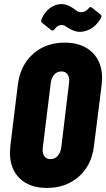

<svg xmlns="http://www.w3.org/2000/svg" viewBox="-20 -918 523 946"><path d="M29 -166Q29 -177 31 -199L68 -501Q80 -596 142.5 -652Q205 -708 299 -708Q384 -708 433.5 -661Q483 -614 483 -533Q483 -523 481 -501L443 -199Q432 -104 368.5 -48Q305 8 211 8Q126 8 77.5 -38.5Q29 -85 29 -166ZM282 -192 320 -508Q321 -513 321 -521Q321 -542 311 -554Q301 -566 282 -566Q261 -566 247 -550Q233 -534 230 -508L191 -192L190 -181Q190 -159 200 -146.5Q210 -134 229 -134Q250 -134 264 -149.5Q278 -165 282 -192ZM321 -777Q314 -781 307 -786Q300 -791 295 -793Q290 -795 283 -795Q264 -795 249 -774Q245 -769 240.5 -767.5Q236 -766 232 -770L187 -806Q180 -812 184 -822Q200 -860 227 -879Q254 -898 283 -898Q312 -898 344 -875Q347 -873 353.5 -868Q360 -863 366.5 -860.5Q373 -858 380 -858Q401 -858 416 -876Q423 -887 432 -881L476 -846Q480 -842 480 -838Q480 -832 474 -823Q453 -790 426 -775.5Q399 -761 372 -761Q350 -761 321 -777Z"/></svg>

Font: Barlow Condensed ExtraBold
Style: Italic
Weight: 800
Width: 3
Italic angle: -7°
Designer: Jeremy Tribby
Foundry: Tribby Type
Version: Version 1.408